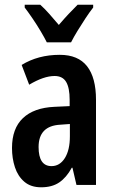

<svg xmlns="http://www.w3.org/2000/svg" viewBox="-20 -786 486 816"><path d="M234 -553Q312 -553 350 -504.5Q388 -456 388 -362V0H305L288 -73H285Q262 -31 231.5 -10.5Q201 10 155 10Q111 10 83.5 -13.5Q56 -37 43.5 -75Q31 -113 31 -157Q31 -240 77.5 -284Q124 -328 211 -332L276 -335V-362Q276 -413 261 -438Q246 -463 212 -463Q166 -463 104 -426L72 -510Q142 -553 234 -553ZM236 -256Q144 -251 144 -161Q144 -80 199 -80Q234 -80 255.5 -114Q277 -148 277 -207V-259ZM179 -606Q169 -626 153 -653Q137 -680 119 -706.5Q101 -733 85 -754V-766H151Q169 -750 189 -727.5Q209 -705 230 -680Q254 -708 271.5 -726.5Q289 -745 310 -766H376V-754Q361 -735 343.5 -708.5Q326 -682 309.5 -655Q293 -628 282 -606Z"/></svg>

Font: Noto Sans ExtraCondensed SemiBold
Style: Regular
Weight: 600
Width: 2
Designer: Monotype Design Team
Foundry: Monotype Imaging Inc.
Version: Version 2.013; ttfautohint (v1.8.4.7-5d5b)